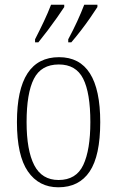

<svg xmlns="http://www.w3.org/2000/svg" viewBox="-20 -786 497 816"><path d="M228 10Q145 10 98.5 -57.5Q52 -125 52 -267Q52 -543 231 -543Q406 -543 406 -267Q406 -124 361 -57Q316 10 228 10ZM229 -21Q304 -21 334 -85Q364 -149 364 -267Q364 -391 333.5 -451.5Q303 -512 230 -512Q155 -512 124 -451Q93 -390 93 -267Q93 -147 125.5 -84Q158 -21 229 -21ZM270 -619Q291 -658 308 -695Q325 -732 338 -766H394V-756Q383 -739 364.5 -712Q346 -685 324 -656.5Q302 -628 283 -606H270ZM129 -619Q149 -658 166.5 -695Q184 -732 197 -766H253V-756Q242 -739 223 -712Q204 -685 182.5 -656.5Q161 -628 143 -606H129Z"/></svg>

Font: Noto Serif Tamil Condensed ExtraLight
Style: Regular
Weight: 200
Width: 3
Designer: Indian Type Foundry, Tom Grace, and the Monotype Design Team
Foundry: Monotype Imaging Inc.
Version: Version 2.004; ttfautohint (v1.8.4.7-5d5b)